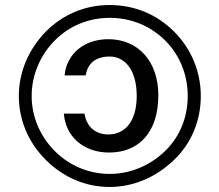

<svg xmlns="http://www.w3.org/2000/svg" viewBox="-20 -737 873 764"><path d="M416 -717C319 -717 231 -680 163 -612C93 -540 55 -450 55 -355C55 -260 92 -171 162 -101C232 -31 321 7 416 7C511 7 602 -32 674 -102C742 -168 779 -257 779 -355C779 -452 741 -543 673 -611C603 -681 514 -717 416 -717ZM727 -355C727 -269 695 -193 638 -137C577 -78 499 -45 417 -45C334 -45 257 -77 198 -136C139 -195 106 -273 106 -355C106 -437 139 -517 199 -577C256 -634 332 -666 417 -666C502 -666 579 -634 638 -575C695 -518 727 -440 727 -355ZM321 -437C329 -487 363 -512 416 -512C478 -512 524 -458 524 -355C524 -255 478 -202 411 -202C361 -202 325 -231 316 -285H234C241 -193 313 -130 414 -130C535 -130 610 -213 610 -358C610 -494 529 -581 411 -581C314 -581 245 -522 237 -437Z"/></svg>

Font: Radis Sans
Style: Regular
Weight: 400
Designer: Gaël Goy
Foundry: Gaël Goy
Version: 1.0